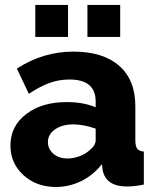

<svg xmlns="http://www.w3.org/2000/svg" viewBox="-20 -743 626 773"><path d="M122.1 -594.2V-723.1H253.9V-594.2ZM332 -594.2V-723.1H463.9V-594.2ZM22 -157.2Q22 -234.9 85 -283.4Q147.9 -332 248 -332Q316.4 -332 365.2 -311V-334Q365.2 -422.9 259.8 -422.9Q217.3 -422.9 179 -408.9Q140.6 -395 96.2 -365.2L47.9 -466.8Q152.8 -535.2 275.9 -535.2Q394.5 -535.2 459.7 -478.3Q524.9 -421.4 524.9 -314.9V-178.2Q524.9 -154.3 532.5 -144.3Q540 -134.3 559.1 -132.8V0Q522 7.8 491.2 7.8Q405.8 7.8 393.1 -59.1L390.1 -82Q355.5 -37.6 306.9 -13.9Q258.3 9.8 205.1 9.8Q126.5 9.8 74.2 -38.1Q22 -85.9 22 -157.2ZM339.8 -137.2Q365.2 -157.7 365.2 -178.2V-225.1Q316.4 -242.2 274.9 -242.2Q230.5 -242.2 201.7 -222.2Q172.9 -202.1 172.9 -170.9Q172.9 -143.6 194.6 -124.3Q216.3 -105 252 -105Q275.9 -105 299.6 -113.8Q323.2 -122.6 339.8 -137.2Z"/></svg>

Font: Rawline ExtraBold
Style: Regular
Weight: 800
Designer: Matt McInerney, Pablo Impallari, Rodrigo Fuenzalida
Foundry: Matt McInerney, Pablo Impallari, Rodrigo Fuenzalida
Version: Version 4.020;PS 004.020;hotconv 1.0.88;makeotf.lib2.5.64775